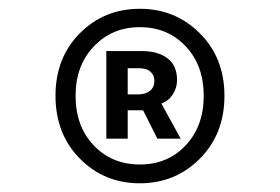

<svg xmlns="http://www.w3.org/2000/svg" viewBox="-20 -734 640 439"><path d="M299.8 -314.9Q218.3 -314.9 162.6 -371.3Q106.9 -427.7 106.9 -515.1Q106.9 -602.1 162.6 -658Q218.3 -713.9 299.8 -713.9Q380.9 -713.9 437 -657.7Q493.2 -601.6 493.2 -515.1Q493.2 -427.7 437 -371.3Q380.9 -314.9 299.8 -314.9ZM299.8 -357.9Q363.3 -357.9 404.5 -401.6Q445.8 -445.3 445.8 -515.1Q445.8 -584.5 404.5 -628.2Q363.3 -671.9 299.8 -671.9Q236.3 -671.9 194.6 -627.9Q152.8 -584 152.8 -515.1Q152.8 -445.3 194.3 -401.6Q235.8 -357.9 299.8 -357.9ZM223.1 -417V-617.2H305.2Q340.8 -617.2 362.8 -600.8Q384.8 -584.5 384.8 -550.8Q384.8 -533.2 375.2 -518.3Q365.7 -503.4 349.1 -497.1L393.1 -417H339.8L307.1 -481.9H272V-417ZM272 -518.1H294.9Q313 -518.1 323 -526.4Q333 -534.7 333 -548.8Q333 -562 324 -570.1Q314.9 -578.1 296.9 -578.1H272Z"/></svg>

Font: Office Code Pro Medium
Style: Regular
Weight: 500
Designer: Nathan Rutzky & Paul D. Hunt
Foundry: Adobe Systems Incorporated
Version: Version 1.004;PS 001.004;hotconv 1.0.70;makeotf.lib2.5.58329